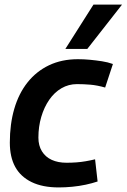

<svg xmlns="http://www.w3.org/2000/svg" viewBox="-20 -810 554 840"><path d="M237 10Q166 10 118 -13.5Q70 -37 46.5 -80Q23 -123 23 -186Q23 -267 42.5 -334Q62 -401 100.5 -449.5Q139 -498 194.5 -524.5Q250 -551 321 -551Q347 -551 373.5 -548.5Q400 -546 426 -542Q452 -538 474 -530L440 -427Q405 -437 375.5 -439.5Q346 -442 317 -442Q280 -442 249 -424Q218 -406 195.5 -373.5Q173 -341 160.5 -298.5Q148 -256 148 -208Q148 -173 163.5 -148Q179 -123 206.5 -110.5Q234 -98 271 -98Q293 -98 313.5 -99.5Q334 -101 354.5 -104.5Q375 -108 396 -113L407 -16Q383 -8 355 -2Q327 4 296.5 7Q266 10 237 10ZM266 -596 389 -790H514L362 -596Z"/></svg>

Font: Georama ExtraCondensed Thin SemiBold
Style: Italic
Weight: 600
Italic angle: -9°
Version: Version 1.001